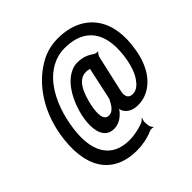

<svg xmlns="http://www.w3.org/2000/svg" viewBox="-228 -881 1293 1293"><g transform="rotate(-45 418.0 -235.0)"><path d="M527 152 525 126C524 115 529 97 534 89L530 88C525 95 512 107 500 111C458 126 412 136 367 136C325 136 289 128 258 113C163 64 130 -54 162 -226C182 -340 225 -436 280 -503C332 -565 404 -612 497 -612C651 -612 731 -533 745 -404C754 -319 734 -189 687 -124C668 -96 641 -68 603 -68C559 -68 550 -102 562 -148L620 -405C622 -414 634 -432 640 -435L638 -438C632 -435 613 -440 607 -445C576 -467 541 -483 488 -483C464 -483 442 -477 418 -464C341 -422 286 -325 259 -210C235 -93 254 9 348 9C390 9 424 -12 450 -41C458 -49 469 -65 470 -74H466C465 -65 469 -48 475 -39C492 -9 526 10 575 10C600 10 622 6 643 -1C743 -36 805 -137 826 -262C850 -396 829 -501 776 -573C723 -645 634 -691 510 -691C456 -691 404 -679 358 -656C221 -587 103 -436 66 -226C18 53 123 221 354 221C405 221 461 211 507 190C517 185 535 185 541 189L544 186C538 182 527 163 527 152ZM517 -385 470 -167C470 -166 467 -158 467 -158L470 -160C470 -160 466 -155 466 -154C449 -119 425 -79 388 -79C338 -79 338 -141 351 -210C372 -306 407 -397 484 -397C495 -397 504 -396 513 -393C515 -392 522 -391 524 -392L521 -395C520 -394 518 -388 517 -385Z"/></g></svg>

Font: Asimov
Style: EdgeNarIt
Weight: 500
Designer: Google
Version: Version 2.000980: 2014